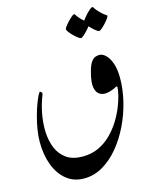

<svg xmlns="http://www.w3.org/2000/svg" viewBox="-174 -1079 1175 1482"><g transform="rotate(-15 414.0 -338.0)"><path d="M657.2 -856Q657.2 -849.6 645.8 -834.2Q634.3 -818.8 618.2 -801.5Q602.1 -784.2 587.4 -772Q572.8 -759.8 566.9 -759.8Q559.1 -759.8 543.5 -771.5Q527.8 -783.2 511 -800Q494.1 -816.9 482.4 -832.5Q470.7 -848.1 470.7 -856Q470.7 -862.8 482.2 -878.2Q493.7 -893.6 509.8 -910.6Q525.9 -927.7 540.3 -939.9Q554.7 -952.1 561 -952.1Q566.4 -952.1 574.2 -938.5Q582 -924.8 606 -900.4Q629.9 -877 643.6 -869.1Q657.2 -861.3 657.2 -856ZM807.1 -873Q807.1 -866.7 795.7 -851.1Q784.2 -835.4 768.1 -818.1Q752 -800.8 737.3 -788.6Q722.7 -776.4 716.8 -776.4Q709 -776.4 693.4 -788.1Q677.7 -799.8 660.9 -816.7Q644 -833.5 632.3 -849.4Q620.6 -865.2 620.6 -873Q620.6 -879.9 632.1 -895.3Q643.6 -910.6 659.7 -927.7Q675.8 -944.8 690.4 -957Q705.1 -969.2 711.4 -969.2Q716.3 -969.2 724.4 -955.3Q732.4 -941.4 756.3 -917.5Q779.8 -893.6 793.5 -886Q807.1 -878.4 807.1 -873ZM739.3 -322.3Q739.3 -325.2 737.1 -327.6Q734.9 -330.1 729.5 -327.1Q665 -293 620.6 -299.6Q576.2 -306.2 561.8 -353.5Q547.4 -400.9 572.3 -489.7Q586.4 -543 603.8 -565.7Q621.1 -588.4 638.2 -593.3Q655.3 -598.1 668.5 -598.1Q693.4 -598.1 718.5 -574.2Q743.7 -550.3 760.5 -502.9Q777.3 -455.6 777.3 -385.3Q777.3 -295.4 754.4 -200.2Q731.4 -105 689 -17.1Q646.5 70.8 588.4 140.9Q530.3 210.9 459.7 252Q389.2 293 310.1 293Q228.5 293 170.2 245.8Q111.8 198.7 81.1 117.2Q50.3 35.6 50.3 -66.4Q50.3 -115.2 59.1 -167.7Q67.9 -220.2 81.3 -269Q94.7 -317.9 109.1 -356.9Q123.5 -396 135.5 -418.9Q147.5 -441.9 152.3 -441.9Q156.2 -441.9 163.3 -434.8Q170.4 -427.7 166 -416.5Q139.2 -350.1 125 -275.6Q110.8 -201.2 113.8 -129.9Q116.7 -58.6 140.9 -0.7Q165 57.1 214.4 91.8Q263.7 126.5 343.3 126.5Q413.6 126.5 470.2 100.1Q526.9 73.7 570.8 30.3Q614.7 -13.2 646.7 -64.5Q678.7 -115.7 699.2 -166.5Q719.7 -217.3 729.5 -258.5Q739.3 -299.8 739.3 -322.3Z"/></g></svg>

Font: Awami Nastaliq
Style: Regular
Weight: 400
Designer: Peter Martin, SIL International
Foundry: SIL International
Version: Version 3.100